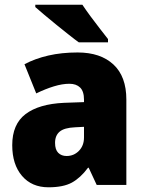

<svg xmlns="http://www.w3.org/2000/svg" viewBox="-20 -786 616 816"><path d="M310 -563Q407 -563 462 -512Q517 -461 517 -363V0H391L357 -73H354Q322 -30 285.5 -10Q249 10 186 10Q115 10 73.5 -38.5Q32 -87 32 -169Q32 -258 88.5 -301Q145 -344 252 -349L337 -352V-362Q337 -398 320.5 -414Q304 -430 275 -430Q245 -430 209 -419Q173 -408 134 -389L84 -513Q129 -537 185.5 -550Q242 -563 310 -563ZM299 -245Q253 -243 233.5 -226.5Q214 -210 214 -179Q214 -150 227.5 -136.5Q241 -123 263 -123Q294 -123 315.5 -145Q337 -167 337 -202V-247ZM330 -766Q344 -745 364.5 -717Q385 -689 405.5 -663Q426 -637 439 -620V-606H315Q298 -618 273 -638Q248 -658 220.5 -680Q193 -702 169 -722.5Q145 -743 130 -756V-766Z"/></svg>

Font: Noto Sans Sinhala UI SemiCondensed Black
Style: Regular
Weight: 900
Width: 4
Designer: Jelle Bosma - Monotype Design Team
Foundry: Monotype Imaging Inc.
Version: Version 2.006; ttfautohint (v1.8.4.7-5d5b)